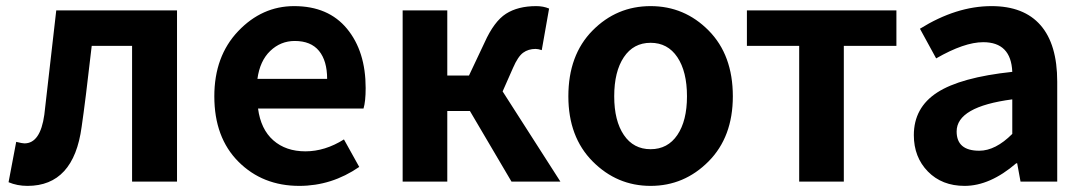

<svg xmlns="http://www.w3.org/2000/svg" viewBox="-20 -594 3549 628"><path d="M70 14Q36 14 8 2L33 -130Q53 -125 60 -125Q112 -125 125 -219Q126 -231 164 -560H559V0H412V-444H280Q259 -260 247 -179Q221 14 70 14Z M959 14Q839 14 760 -65Q681 -144 681 -279Q681 -410 759 -492Q837 -574 942 -574Q1054 -574 1115 -500Q1176 -426 1176 -306Q1176 -262 1169 -239H824Q833 -171 874 -135Q915 -99 979 -99Q1043 -99 1105 -138L1155 -48Q1065 14 959 14ZM822 -336H1050Q1050 -395 1023.5 -427.5Q997 -460 944 -460Q898 -460 864 -427.5Q830 -395 822 -336Z M1624 -295 1813 0H1653L1517 -231H1443V0H1297V-560H1443V-347H1514L1565 -455Q1596 -524 1635 -549Q1674 -574 1734 -574Q1757 -574 1776 -566L1752 -430Q1740 -434 1732 -434Q1708 -434 1691 -421.5Q1674 -409 1658 -372Z M1839 -279Q1839 -414 1918 -494Q1997 -574 2108 -574Q2219 -574 2298 -494Q2377 -414 2377 -279Q2377 -146 2297.5 -66Q2218 14 2108 14Q1998 14 1918.5 -66Q1839 -146 1839 -279ZM2227 -279Q2227 -360 2195.5 -407Q2164 -454 2108 -454Q2052 -454 2020.5 -407Q1989 -360 1989 -279Q1989 -199 2020.5 -152.5Q2052 -106 2108 -106Q2164 -106 2195.5 -152.5Q2227 -199 2227 -279Z M2594 0V-444H2423V-560H2912V-444H2740V0Z M3135 14Q3061 14 3015 -33Q2969 -80 2969 -152Q2969 -242 3045.5 -291.5Q3122 -341 3291 -359Q3287 -456 3196 -456Q3134 -456 3042 -403L2989 -500Q3108 -574 3223 -574Q3329 -574 3383.5 -511.5Q3438 -449 3438 -327V0H3318L3307 -60H3304Q3218 14 3135 14ZM3183 -101Q3236 -101 3291 -156V-269Q3109 -245 3109 -164Q3109 -101 3183 -101Z"/></svg>

Font: Noto Sans Korean Bold
Style: Bold
Weight: 700
Designer: Ryoko NISHIZUKA  (kana & ideographs); Paul D. Hunt (Latin, Greek & Cyrillic); Wenlong ZHANG  (bopomofo); Sandoll Communi
Foundry: Adobe Systems Incorporated
Version: Version 1.000;PS 1;hotconv 1.0.78;makeotf.lib2.5.61930